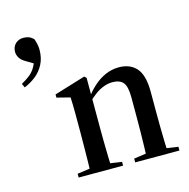

<svg xmlns="http://www.w3.org/2000/svg" viewBox="-106 -831 922 935"><g transform="rotate(-15 354.5 -363.5)"><path d="M93 -727Q106 -727 118 -723Q130 -719 143 -707Q148 -693 151 -679Q154 -665 154 -651Q154 -609 137.5 -577.5Q121 -546 94 -525Q67 -504 37 -492L28 -512Q51 -525 67.5 -537.5Q84 -550 95.5 -567Q107 -584 117 -613L119 -588L72 -616Q53 -627 44.5 -641.5Q36 -656 36 -670Q36 -696 52 -711.5Q68 -727 93 -727ZM177 0V-19L268 -32H312L401 -19V0ZM238 0Q240 -24 240.5 -61.5Q241 -99 241.5 -138.5Q242 -178 242 -211V-249Q242 -279 242 -302Q242 -325 241.5 -345.5Q241 -366 240 -387L173 -404V-420L330 -468L340 -459V-362V-360V-211Q340 -178 340.5 -138.5Q341 -99 342 -61.5Q343 -24 345 0ZM462 0V-19L552 -32H596L685 -19V0ZM521 0Q523 -24 524 -61.5Q525 -99 525.5 -138.5Q526 -178 526 -211V-310Q526 -366 509 -386Q492 -406 455 -406Q434 -406 412 -398Q390 -390 368.5 -374.5Q347 -359 325 -337L320 -357H326Q348 -389 375.5 -414Q403 -439 435.5 -453.5Q468 -468 504 -468Q561 -468 592.5 -432Q624 -396 624 -312V-211Q624 -178 624.5 -138.5Q625 -99 626 -61.5Q627 -24 629 0Z"/></g></svg>

Font: Source Serif 4 60pt SemiBold
Style: Regular
Weight: 600
Version: Version 4.004;hotconv 1.0.116;makeotfexe 2.5.65601